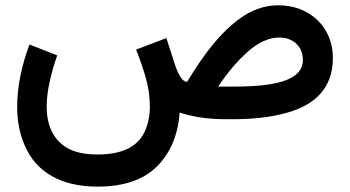

<svg xmlns="http://www.w3.org/2000/svg" viewBox="-20 -444 1303 715"><path d="M343.8 251C439.9 251 513.7 226.1 564.5 175.8C614.7 125.5 643.1 58.6 648.9 -24.9C691.9 -11.2 744.6 0 820.8 0H846.7C921.4 0 986.3 -7.3 1042.5 -22.5C1153.8 -51.8 1219.7 -116.7 1219.7 -228.5C1219.7 -341.3 1135.3 -424.3 1016.6 -424.3C973.1 -424.3 931.6 -412.1 892.1 -387.7C813.5 -338.4 743.2 -250 676.8 -139.2C657.7 -139.2 642.6 -169.4 630.9 -205.1L599.6 -302.2L486.8 -259.3C499 -229 510.7 -195.3 522 -157.7C532.7 -120.1 538.1 -83.5 538.1 -46.9C538.1 -14.2 532.2 15.6 520.5 42.5C497.1 96.7 443.4 131.3 343.8 131.3C295.4 131.3 257.8 123 230 106.9C174.8 74.2 153.8 17.6 153.8 -48.3C153.8 -106.4 170.9 -172.9 192.9 -237.8L89.8 -278.3C60.5 -200.7 43.9 -120.1 43.9 -45.9C43.9 9.3 54.2 59.6 75.2 104.5C116.2 194.3 203.6 251 343.8 251ZM1020 -304.2C1045.9 -304.2 1066.9 -296.4 1083.5 -281.2C1099.6 -265.6 1107.9 -245.6 1107.9 -220.7C1107.9 -143.1 1002 -121.6 849.6 -121.6H792.5C827.1 -173.8 864.3 -217.8 903.8 -252.4C943.4 -287.1 981.9 -304.2 1020 -304.2Z"/></svg>

Font: Vazirmatn SemiBold
Style: Regular
Weight: 600
Designer: Saber Rastikerdar
Foundry: Saber Rastikerdar
Version: Version 33.003